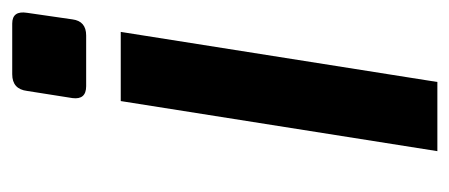

<svg xmlns="http://www.w3.org/2000/svg" viewBox="-236 -518 753 322"><g transform="rotate(-90 141.0 -356.5)"><path d="M138 -612 150 -688Q153 -713 178 -713H263Q285 -713 281 -688L270 -612Q267 -589 243 -589H158Q135 -589 138 -612ZM49 0 133 -531H249L165 0Z"/></g></svg>

Font: Exo
Style: Demi Bold Italic
Weight: 600
Designer: Natanael Gama
Version: Version 1